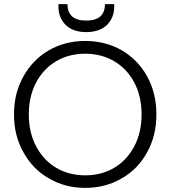

<svg xmlns="http://www.w3.org/2000/svg" viewBox="-20 -906 828 933"><path d="M394 7C394 7 394 7 394 7C459 7 518 -8 571 -39C624 -69 665 -111 695 -166C725 -220 740 -281 740 -350C740 -350 740 -350 740 -350C740 -419 725 -480 695 -535C665 -589 624 -631 571 -662C518 -692 459 -707 394 -707C394 -707 394 -707 394 -707C329 -707 271 -692 218 -662C165 -631 124 -589 94 -535C63 -480 48 -419 48 -350C48 -350 48 -350 48 -350C48 -281 63 -220 94 -166C124 -111 165 -69 218 -39C271 -8 329 7 394 7ZM394 -54C394 -54 394 -54 394 -54C342 -54 295 -66 254 -90C213 -114 180 -149 156 -194C132 -239 120 -291 120 -350C120 -350 120 -350 120 -350C120 -409 132 -461 156 -506C180 -551 213 -585 254 -609C295 -633 342 -645 394 -645C394 -645 394 -645 394 -645C446 -645 493 -633 534 -609C575 -585 608 -551 632 -506C656 -461 668 -409 668 -350C668 -350 668 -350 668 -350C668 -291 656 -239 632 -194C608 -149 575 -114 534 -90C493 -66 446 -54 394 -54ZM535 -873C535 -873 535 -886 535 -886C535 -886 490 -886 490 -886C490 -886 490 -886 490 -886C490 -833 460 -806 399 -806C399 -806 399 -806 399 -806C338 -806 308 -833 308 -886C308 -886 264 -886 264 -886C264 -886 264 -873 264 -873C264 -873 264 -873 264 -873C264 -838 276 -808 299 -785C322 -762 356 -750 399 -750C399 -750 399 -750 399 -750C442 -750 476 -762 500 -785C523 -808 535 -838 535 -873Z"/></svg>

Font: wox.body
Style: Regular
Weight: 500
Designer: Ninad Kale (Devanagari), Jonny Pinhorn (Latin)
Foundry: Indian Type Foundry
Version: ""